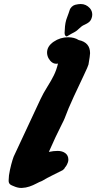

<svg xmlns="http://www.w3.org/2000/svg" viewBox="-20 -925 473 942"><path d="M331.1 -759.8 307.6 -746.1Q296.9 -748 296.9 -763.7Q296.9 -766.6 297.4 -771.5Q297.9 -776.4 297.9 -779.3Q298.8 -814.5 309.6 -840.8Q312.5 -846.7 316.4 -859.4Q320.3 -872.1 322.8 -878.4Q325.2 -884.8 332 -891.6Q338.9 -898.4 348.6 -901.4Q356.4 -903.3 363.3 -904.3Q370.1 -905.3 376 -905.3Q402.3 -905.3 420.9 -884.8Q432.6 -871.1 432.6 -853.5Q432.6 -844.7 429.7 -836.9Q425.8 -824.2 417 -816.9Q408.2 -809.6 397 -804.7Q385.7 -799.8 380.9 -795.9Q373 -790 366.2 -783.2Q359.4 -776.4 353 -772Q346.7 -767.6 331.1 -759.8ZM262.7 -184.6Q286.1 -184.6 300.8 -173.3Q315.4 -162.1 315.4 -141.6Q315.4 -135.7 313.5 -129.4Q311.5 -123 309.1 -118.7Q306.6 -114.3 304.7 -110.8Q302.7 -107.4 300.8 -105.5L298.8 -103.5Q295.9 -95.7 287.1 -89.8Q272.5 -82 240.2 -66.4Q208 -50.8 189.5 -39.1L183.6 -36.1Q174.8 -33.2 158.2 -24.4Q141.6 -15.6 124.5 -9.8Q107.4 -3.9 86.9 -2.9H84Q74.2 -2.9 64.9 -5.4Q55.7 -7.8 48.3 -11.2Q41 -14.6 40 -14.6Q23.4 -20.5 22.5 -35.2V-42Q22.5 -62.5 28.8 -91.3Q35.2 -120.1 41 -138.7L46.9 -156.2L178.7 -438.5Q192.4 -467.8 212.4 -499.5Q232.4 -531.2 244.6 -556.2Q256.8 -581.1 264.6 -613.3Q262.7 -612.3 255.9 -612.3Q233.4 -612.3 217.8 -639.6Q210.9 -653.3 210.9 -667Q210.9 -698.2 243.2 -720.2Q275.4 -742.2 314.5 -742.2Q344.7 -742.2 366.2 -728.5Q421.9 -716.8 421.9 -664.1Q421.9 -653.3 414.1 -608.4Q412.1 -599.6 391.6 -556.6Q371.1 -513.7 342.3 -451.7Q313.5 -389.6 296.9 -343.8Q294.9 -337.9 282.7 -314Q270.5 -290 252.4 -252Q234.4 -213.9 219.7 -179.7Q242.2 -184.6 262.7 -184.6Z"/></svg>

Font: Essays1743
Style: BoldItalic
Weight: 700
Italic angle: -10°
Designer: Based on the typeface in a 1743 English translation of the essays of Montaigne.  PostScript/TrueType font designed by Jo
Version: Version 002.100